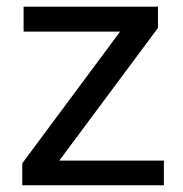

<svg xmlns="http://www.w3.org/2000/svg" viewBox="-20 -548 541 568"><path d="M155.3 -72.8H464.8V0H45.9V-64.9L335.4 -454.6H49.8V-528.3H447.3V-465.3Z"/></svg>

Font: Roboto Web
Style: Regular
Weight: 400
Designer: Google
Version: Version 1.200310; 2013